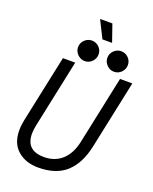

<svg xmlns="http://www.w3.org/2000/svg" viewBox="-184 -1118 983 1232"><g transform="rotate(20 308.0 -502.0)"><path d="M232 14Q146 14 91.5 -33.5Q37 -81 37 -170Q37 -187 39 -205Q41 -223 45 -242L142 -700H226L128 -236Q125 -220 123 -205.5Q121 -191 121 -178Q121 -62 244 -62Q318 -62 367 -106.5Q416 -151 434 -236L532 -700H616L518 -236Q492 -112 423 -49Q354 14 232 14ZM339 -900 280 -1018H364L405 -900ZM279 -730Q251 -730 230 -751Q209 -772 209 -800Q209 -829 230 -849.5Q251 -870 279 -870Q308 -870 328.5 -849.5Q349 -829 349 -800Q349 -772 328.5 -751Q308 -730 279 -730ZM479 -730Q451 -730 430 -751Q409 -772 409 -800Q409 -829 430 -849.5Q451 -870 479 -870Q508 -870 528.5 -849.5Q549 -829 549 -800Q549 -772 528.5 -751Q508 -730 479 -730Z"/></g></svg>

Font: Space Mono
Style: Italic
Weight: 400
Italic angle: -12°
Monospace: yes
Designer: Colophon Foundry + Benjamin Critton
Foundry: Colophon Foundry & Benjamin Critton
Version: Version 1.003; ttfautohint (v1.8.4.7-5d5b)